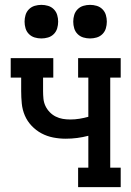

<svg xmlns="http://www.w3.org/2000/svg" viewBox="-20 -769 540 789"><path d="M301 0V-80H343V-211Q320 -205 297 -202Q274 -199 250 -199Q224 -199 198.5 -204Q173 -209 150.5 -221Q128 -233 110 -252Q92 -271 82 -294.5Q72 -318 69.5 -343.5Q67 -369 67 -395V-450H24V-530H199V-450H157V-395Q157 -379 158.5 -363.5Q160 -348 166.5 -334Q173 -320 184 -308.5Q195 -297 209 -290Q223 -283 238 -280.5Q253 -278 269 -278Q288 -278 306.5 -281Q325 -284 343 -289V-450H301V-530H476V-450H433V-80H476V0ZM350 -611Q336 -611 322.5 -615Q309 -619 299 -629Q289 -639 285 -652.5Q281 -666 281 -680Q281 -694 285 -707.5Q289 -721 299 -731Q309 -741 322.5 -745Q336 -749 350 -749Q364 -749 377.5 -745Q391 -741 401 -731Q411 -721 415 -707.5Q419 -694 419 -680Q419 -666 415 -652.5Q411 -639 401 -629Q391 -619 377.5 -615Q364 -611 350 -611ZM150 -611Q136 -611 122.5 -615Q109 -619 99 -629Q89 -639 85 -652.5Q81 -666 81 -680Q81 -694 85 -707.5Q89 -721 99 -731Q109 -741 122.5 -745Q136 -749 150 -749Q164 -749 177.5 -745Q191 -741 201 -731Q211 -721 215 -707.5Q219 -694 219 -680Q219 -666 215 -652.5Q211 -639 201 -629Q191 -619 177.5 -615Q164 -611 150 -611Z"/></svg>

Font: Iosevka Slab Medium
Style: Regular
Weight: 500
Monospace: yes
Designer: Belleve Invis
Foundry: Belleve Invis
Version: Version 11.1.1; ttfautohint (v1.8.3)